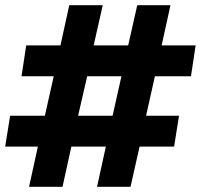

<svg xmlns="http://www.w3.org/2000/svg" viewBox="-20 -720 774 740"><path d="M92 0 126 -155H0L19 -274H153L187 -426H63L81 -545H213L247 -700H376L341 -545H474L509 -700H637L603 -545H734L716 -426H577L543 -274H670L651 -155H518L483 0H354L388 -155H255L221 0ZM281 -274H414L448 -426H316Z"/></svg>

Font: MuseoModerno ExtraBold
Style: Italic
Weight: 800
Italic angle: -9°
Designer: Pablo Cosgaya, Héctor Gatti, Marcela Romero, and the Authors of The MuseoModerno Project.
Foundry: Omnibus-Type Team
Version: Version 1.003